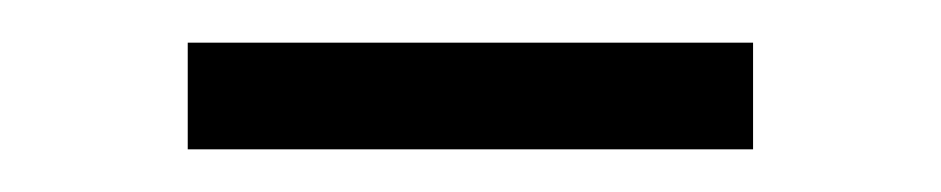

<svg xmlns="http://www.w3.org/2000/svg" viewBox="-20 -358 441 90"><path d="M68 -338H333V-288H68Z"/></svg>

Font: Fira Sans Light
Style: Regular
Weight: 300
Designer: bBox Type GmbH & Carrois Corporate GbR & Edenspiekermann AG
Foundry: bBox Type GmbH & Carrois Corporate GbR & Edenspiekermann AG
Version: Version 4.301